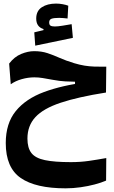

<svg xmlns="http://www.w3.org/2000/svg" viewBox="-20 -714 626 1056"><path d="M340.8 321.8Q176.3 321.8 94 264.9Q11.7 208 11.7 72.8Q11.7 -35.6 66.9 -103.3Q122.1 -170.9 222.4 -208Q322.8 -245.1 457 -261.7L458.5 -239.3L392.6 -243.2V-264.6Q367.2 -265.1 338.9 -266.4Q310.5 -267.6 268.1 -275.4Q236.3 -281.2 214.1 -284.9Q191.9 -288.6 168.9 -288.6Q134.8 -288.6 99.9 -278.8Q64.9 -269 39.1 -250.5L30.3 -364.3Q59.1 -401.9 96.4 -417.2Q133.8 -432.6 168 -432.6Q209 -432.6 241.7 -421.6Q274.4 -410.6 308.3 -395.5Q342.3 -380.4 387.2 -366.7Q418 -357.4 445.1 -353Q472.2 -348.6 500.7 -347.7Q529.3 -346.7 564.5 -347.2L563 -205.1Q408.7 -180.7 313.5 -148.9Q218.3 -117.2 174.6 -69.8Q130.9 -22.5 130.9 48.3Q130.9 99.6 152.8 127.7Q174.8 155.8 227.1 166.7Q279.3 177.7 370.1 177.7Q422.4 177.7 469.2 170.9Q516.1 164.1 564.5 155.3L563.5 279.3Q536.6 291 500.5 300.5Q464.4 310.1 423.3 315.9Q382.3 321.8 340.8 321.8ZM173.8 -462.9 168.5 -536.1 253.4 -556.6 248.5 -515.1 219.2 -542.5V-554.2Q179.2 -566.4 179.2 -611.8Q179.2 -653.8 210 -674.1Q240.7 -694.3 288.6 -694.3Q305.7 -694.3 324.5 -690.9Q343.3 -687.5 355.5 -682.6L351.6 -612.3Q340.3 -613.8 327.1 -614.7Q314 -615.7 305.7 -615.7Q277.3 -615.7 263.9 -611.1Q250.5 -606.4 250.5 -590.8Q250.5 -577.1 258.1 -572.8Q265.6 -568.4 281.7 -568.4Q297.4 -568.4 324.7 -572.8Q352.1 -577.1 374 -581.1L380.9 -505.9Z"/></svg>

Font: Cascadia Mono
Style: Regular
Weight: 400
Monospace: yes
Designer: Aaron Bell
Foundry: Saja Typeworks
Version: Version 2404.023